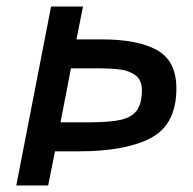

<svg xmlns="http://www.w3.org/2000/svg" viewBox="-20 -570 593 590"><path d="M235 -550H137L30 0H128L149 -105H222Q367 -105 444.5 -146.5Q522 -188 522 -298Q522 -383 462.5 -416Q403 -449 293 -449H215ZM275 -360Q320 -360 348.5 -356.5Q377 -353 396.5 -338.5Q416 -324 416 -293Q416 -251 400 -230Q384 -209 349.5 -201.5Q315 -194 250 -194H166L198 -360Z"/></svg>

Font: Cambay Devanagari
Style: Bold Italic
Weight: 700
Designer: Pooja Saxena
Foundry: Pooja Saxena
Version: Version 1.005;PS 001.005;hotconv 1.0.70;makeotf.lib2.5.58329